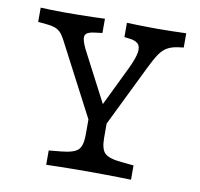

<svg xmlns="http://www.w3.org/2000/svg" viewBox="-70 -488 781 748"><g transform="rotate(10 320.0 -114.0)"><path d="M327.4 183.9Q291.9 183.9 263.3 184.3Q234.7 184.7 209.7 185.1Q184.7 185.5 159.7 186.3V129.8L208.9 125Q258.9 120.2 275 104Q291.1 87.9 291.1 43.5V-146.8L343.5 -46.8L363.7 -93.5V43.5Q363.7 87.9 379.8 104Q396 120.2 446 125L495.2 129.8V186.3Q471 185.5 445.6 185.1Q420.2 184.7 391.5 184.3Q362.9 183.9 327.4 183.9ZM301.6 4 150 -286.3Q137.9 -311.3 128.2 -324.6Q118.5 -337.9 104.8 -344.4Q91.1 -350.8 65.3 -353.2L32.3 -356.5V-412.9Q46.8 -412.1 73.4 -411.3Q100 -410.5 122.6 -410.5H125H122.6Q149.2 -410.5 180.6 -410.9Q212.1 -411.3 240.3 -412.1Q268.5 -412.9 286.3 -413.7V-357.3L258.9 -354Q225.8 -350.8 219.8 -336.7Q213.7 -322.6 231.5 -285.5L351.6 -54.8L325 -62.1L412.9 -243.5Q432.3 -284.7 435.5 -307.7Q438.7 -330.6 427.8 -341.1Q416.9 -351.6 393.5 -354L373.4 -356.5V-412.9Q400.8 -412.1 431 -411.3Q461.3 -410.5 491.1 -410.5Q521.8 -410.5 552 -411.3Q582.3 -412.1 608.1 -412.9V-356.5L587.9 -354Q562.9 -350.8 545.6 -341.5Q528.2 -332.3 513.7 -311.3Q499.2 -290.3 480.6 -251.6L355.6 4Z"/></g></svg>

Font: Playfair 5pt SemiExpanded Light
Style: Regular
Weight: 300
Width: 6
Designer: Claus Eggers Sørensen
Foundry: Claus Eggers Sørensen
Version: Version 2.203